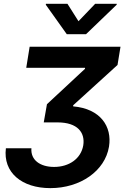

<svg xmlns="http://www.w3.org/2000/svg" viewBox="-20 -789 687 1001"><path d="M143.8 -16H10.7C-5 110.4 93.4 191.8 242.5 191.8C398.4 191.8 527.3 102.6 548.3 -24.5C565.3 -129.3 503.6 -222.3 361.5 -234.4V-240.1L592.7 -450.3L608.3 -545.5H134.6L116.8 -435.4H423.3V-430.4L224.8 -245.7L208.1 -150.9H279.8C385.3 -150.9 424.4 -97.3 414.1 -31.2C402 39.4 339.1 81.3 262.1 81.3C189.6 81.3 138.8 45.5 143.8 -16ZM218.8 -764.2 328.1 -610.8H428.6L588.1 -764.2L588.8 -769.2H476.2L389.2 -678.3L331.7 -769.2H219.5Z"/></svg>

Font: Margiela Sans Semi Bold
Style: Italic
Weight: 600
Italic angle: -9.39999°
Designer: Stefan Endress, Andreas Faust
Version: Version 1.100;FEAKit 1.0